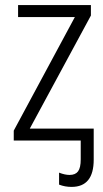

<svg xmlns="http://www.w3.org/2000/svg" viewBox="-20 -552 406 754"><path d="M337 -491 97 -47H348V75Q348 182 261 182Q235 182 212 173V126Q235 135 253 135Q276 135 286.5 121Q297 107 297 74V0H34V-39L274 -485H51V-532H337Z"/></svg>

Font: Noto Sans UI NarrowLight
Style: Regular
Weight: 300
Width: 4
Designer: Monotype Design Team
Foundry: Monotype Imaging Inc.
Version: Version 1.001